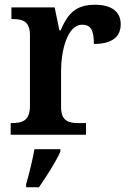

<svg xmlns="http://www.w3.org/2000/svg" viewBox="-20 -567 543 808"><path d="M25 0H342V-49H311C270 -49 237 -57 237 -116V-270C237 -347 261 -463 326 -463C364 -463 375 -437 375 -382C450 -382 488 -411 488 -465C488 -514 454 -547 380 -547C295 -547 264 -506 235 -439H230L210 -536H28V-487H31C75 -487 106 -478 106 -419V-121C106 -58 73 -49 28 -49H25ZM90 208V221H144C174 178 216 113 234 71V61H125C117 106 102 167 90 208Z"/></svg>

Font: Noto Serif Sinhala SemiBold
Style: Regular
Weight: 600
Designer: Jelle Bosma - Monotype Design Team
Foundry: Monotype Imaging Inc.
Version: Version 2.007